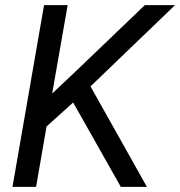

<svg xmlns="http://www.w3.org/2000/svg" viewBox="-20 -731 705 751"><path d="M452.6 0 266.1 -330.1 162.1 -236.3 121.1 0H28.8L152.3 -710.9H244.6L184.1 -365.2L275.9 -451.7L546.4 -710.9H664.6L334 -393.1L554.7 0Z"/></svg>

Font: Mardoto
Style: Italic
Weight: 400
Italic angle: -12°
Designer: Christian Robertson, Vahan Hovhannisyan
Foundry: Google
Version: Version 1.000